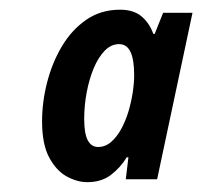

<svg xmlns="http://www.w3.org/2000/svg" viewBox="-20 -741 413 392"><path d="M158.2 -369.1Q137.7 -369.1 116.5 -380.6Q95.2 -392.1 80.6 -419.2Q65.9 -446.3 65.9 -493.2Q65.9 -532.7 76.2 -572.8Q86.4 -612.8 106.4 -646.5Q126.5 -680.2 156.2 -700.7Q186 -721.2 225.1 -721.2Q252.9 -721.2 269 -707.5Q285.2 -693.8 293 -671.9H295.9L313 -714.8H373L300.8 -375H236.8L242.2 -419.9H238.8Q225.6 -398.4 206.3 -383.8Q187 -369.1 158.2 -369.1ZM180.2 -440.9Q194.8 -440.9 206.5 -450.9Q218.3 -460.9 227.3 -477.3Q236.3 -493.7 242.2 -513.2Q248 -532.7 251 -552.2Q253.9 -571.8 253.9 -587.9Q253.9 -619.6 246.3 -635.3Q238.8 -650.9 223.1 -650.9Q207 -650.9 193.8 -637.5Q180.7 -624 171.4 -601.8Q162.1 -579.6 157 -552.5Q151.9 -525.4 151.9 -498Q151.9 -468.3 159.2 -454.6Q166.5 -440.9 180.2 -440.9Z"/></svg>

Font: Open Sans Condensed
Style: Italic
Weight: 400
Width: 3
Italic angle: -12°
Designer: Monotype Design Team
Foundry: Monotype Imaging Inc.
Version: Version 3.000